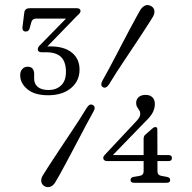

<svg xmlns="http://www.w3.org/2000/svg" viewBox="-20 -733 771 770"><path d="M556 -176Q556 -182 557.8 -186.2Q559.5 -190.5 563 -193L591 -217.5Q594.5 -221 597.5 -222.2Q600.5 -223.5 603 -223.5Q611 -223.5 611 -214.5L611.5 -46.5Q611.5 -38 616 -33.2Q620.5 -28.5 628.5 -27.5L650 -23.5Q656 -22.5 659.2 -19.2Q662.5 -16 662.5 -11Q662.5 0 648.5 0H517.5Q503.5 0 503.5 -11Q503.5 -21.5 515.5 -23.5L539 -27.5Q547 -28.5 551.5 -33.2Q556 -38 556 -46.5ZM523 -243Q532.5 -252.5 537.5 -260.5Q542.5 -268.5 542.5 -276.5Q542.5 -285 538.2 -291.2Q534 -297.5 530 -304Q526 -310.5 526 -320.5Q526 -334 535.8 -343.2Q545.5 -352.5 564.5 -352.5Q581 -352.5 591 -343Q601 -333.5 601 -316Q601 -299 593 -282.8Q585 -266.5 563 -245.5L419.5 -97.5L414 -111H656.5Q662.5 -111 666 -108.2Q669.5 -105.5 669.5 -99.5Q669.5 -87 656 -87H409.5Q402.5 -87 398.2 -90.5Q394 -94 394 -99.5Q394 -103 396.2 -106.8Q398.5 -110.5 404 -116ZM416.5 -393.5Q410.5 -385 404.8 -382.5Q399 -380 392.5 -383.5Q386.5 -387 386.2 -393.8Q386 -400.5 390.5 -409Q404 -432.5 418.2 -459.2Q432.5 -486 446.8 -513.5Q461 -541 475 -567.5Q489 -594 501.5 -617.8Q514 -641.5 524.8 -661Q535.5 -680.5 543 -693.5Q552 -707 563.2 -711.2Q574.5 -715.5 587 -708Q598 -701.5 599.2 -689.5Q600.5 -677.5 592.5 -664.5Q585.5 -653 574 -635Q562.5 -617 547.5 -594.2Q532.5 -571.5 515.8 -546.2Q499 -521 481.5 -494.8Q464 -468.5 447.2 -442.8Q430.5 -417 416.5 -393.5ZM328.5 -301.5Q334.5 -310.5 340.5 -313Q346.5 -315.5 353 -311.5Q359 -308 359.5 -301.2Q360 -294.5 355 -286Q342 -263 328 -236.5Q314 -210 299.5 -182.5Q285 -155 270.8 -128.2Q256.5 -101.5 243.8 -77.5Q231 -53.5 220.2 -34Q209.5 -14.5 201.5 -1.5Q193 12 181.5 16Q170 20 158 13.5Q147 6.5 145.5 -5.2Q144 -17 152 -30Q159 -42 171 -60.2Q183 -78.5 198 -101.5Q213 -124.5 230 -150Q247 -175.5 264.5 -201.8Q282 -228 298.5 -253.5Q315 -279 328.5 -301.5ZM159.5 -536 157.5 -545.5Q162 -546 169 -546.5Q176 -547 181.5 -547Q237.5 -547 268.2 -522Q299 -497 299 -454Q299 -408 264.5 -379.5Q230 -351 173 -351Q119 -351 90 -375Q61 -399 61 -431.5Q61 -447 69.5 -456.2Q78 -465.5 91 -465.5Q104 -465.5 110.5 -457.8Q117 -450 117 -436.5V-416.5Q117 -396.5 131.8 -384.2Q146.5 -372 175.5 -372Q205 -372 224.8 -390.2Q244.5 -408.5 244.5 -445Q244.5 -484.5 225.2 -504Q206 -523.5 164 -523.5H146.5Q139.5 -523.5 135.5 -526.5Q131.5 -529.5 131.5 -535Q131.5 -540 134.2 -544.5Q137 -549 143 -554.5L263.5 -677.5L265.5 -658.5H125Q109.5 -658.5 105.5 -643.5L99 -620Q97.5 -613.5 93.5 -610Q89.5 -606.5 83.5 -606.5Q76.5 -606.5 73 -610.8Q69.5 -615 70 -623L77.5 -683.5Q78.5 -691 83.8 -695.5Q89 -700 99.5 -700H289Q295.5 -700 299.2 -697Q303 -694 303 -689Q303 -684.5 299.5 -680Q296 -675.5 289 -669.5Z"/></svg>

Font: Fraunces 48pt Soft Wonky Light
Style: Regular
Weight: 300
Version: Version 1.000;[b76b70a41]